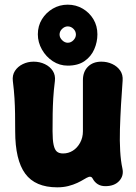

<svg xmlns="http://www.w3.org/2000/svg" viewBox="-20 -783 581 822"><path d="M504 -62Q511 -31 490.5 -8.5Q470 14 431 14Q412 14 398.5 5.5Q385 -3 377 -18Q374 -24 370 -25.5Q366 -27 361 -26Q352 -23 340 -15.5Q328 -8 311 0Q294 8 272.5 13.5Q251 19 225 19Q131 19 88 -39.5Q45 -98 45 -221Q45 -263 44.5 -296Q44 -329 42 -362.5Q40 -396 35 -436Q32 -461 44 -479.5Q56 -498 77.5 -508.5Q99 -519 124 -519Q150 -519 172 -508.5Q194 -498 206 -479.5Q218 -461 215 -436Q210 -396 208 -362.5Q206 -329 205.5 -296Q205 -263 205 -221Q205 -184 209.5 -163Q214 -142 223.5 -134Q233 -126 250 -126Q273 -126 292 -138Q311 -150 323 -172Q335 -194 335 -221Q335 -263 335 -297Q335 -331 335 -364.5Q335 -398 335 -440Q335 -476 356.5 -497.5Q378 -519 414 -519Q439 -519 460.5 -509Q482 -499 494.5 -481Q507 -463 505 -438Q501 -386 498 -333Q495 -280 493.5 -230Q492 -180 494.5 -137Q497 -94 504 -62ZM142 -636Q142 -672 159.5 -700.5Q177 -729 206 -746Q235 -763 270 -763Q305 -763 334 -746Q363 -729 380 -700.5Q397 -672 397 -636Q397 -603 383.5 -572Q370 -541 342 -521.5Q314 -502 270 -502Q235 -502 206 -521Q177 -540 159.5 -571Q142 -602 142 -636ZM235 -635Q235 -622 246 -611Q257 -600 270 -600Q284 -600 294.5 -611Q305 -622 305 -635Q305 -649 294.5 -659.5Q284 -670 270 -670Q257 -670 246 -659.5Q235 -649 235 -635Z"/></svg>

Font: Winky Sans
Style: Bold
Weight: 700
Designer: Simon Atzbach
Foundry: typofactur
Version: Version 1.205